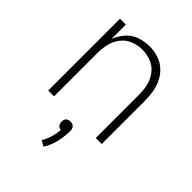

<svg xmlns="http://www.w3.org/2000/svg" viewBox="-214 -658 1003 1003"><g transform="rotate(45 288.0 -156.5)"><path d="M91 0H134V-320Q134 -354 141.5 -386.5Q149 -419 170 -446.5Q191 -474 223 -486.5Q255 -499 288 -499Q322 -499 353.5 -486.5Q385 -474 406 -446.5Q427 -419 434.5 -386.5Q442 -354 442 -320V0H486V-320Q486 -352 480.5 -384.5Q475 -417 460.5 -446Q446 -475 421.5 -497Q397 -519 365.5 -528.5Q334 -538 302 -538Q266 -538 231 -526Q196 -514 171.5 -486Q147 -458 134 -424V-530H91ZM281 225Q303 190 312.5 149Q322 108 322 66Q322 57 318 48.5Q314 40 305.5 36Q297 32 288 32Q279 32 270.5 36Q262 40 258.5 48.5Q255 57 255 66Q255 74 258 82Q261 90 268 94.5Q275 99 283 99Q281 128 273 155.5Q265 183 250 207Z"/></g></svg>

Font: Iosevka Sparkle Extralight
Style: Regular
Weight: 200
Designer: Belleve Invis
Foundry: Belleve Invis
Version: Version 4.5.0; ttfautohint (v1.8.3)